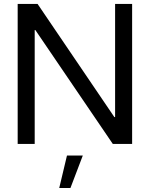

<svg xmlns="http://www.w3.org/2000/svg" viewBox="-20 -727 757 970"><path d="M69.3 -707H155.3V0H69.3ZM153.3 -583 163.1 -575.2H153.3V-707H169.9L563.5 -127L553.7 -135.7H563.5V0H549.8ZM561.5 -707H647.5V0H561.5ZM335.9 222.7H279.3L318.4 58.6H398.4Z"/></svg>

Font: Wanted Sans Std Variable
Style: Regular
Weight: 400
Designer: Original Design by Kil Hyung-jin and Kang Hanbin, Wanted Lab, Inc;
Foundry: Wanted Lab, Inc.
Version: Version 1.003;Glyphs 3.2 (3227)